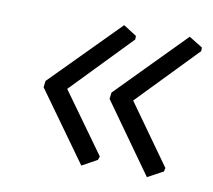

<svg xmlns="http://www.w3.org/2000/svg" viewBox="-51 -462 524 473"><g transform="rotate(10 211.0 -225.5)"><path d="M344 -46 220 -220 222 -236 388 -405 422 -384V-375L278 -226L385 -76L383 -67ZM180 -46 55 -220 57 -236 224 -405 257 -384V-375L113 -226L221 -76L218 -67Z"/></g></svg>

Font: Alegreya Sans
Style: Italic
Weight: 400
Italic angle: -7°
Designer: Juan Pablo del Peral
Foundry: Huerta Tipografica
Version: Version 2.007